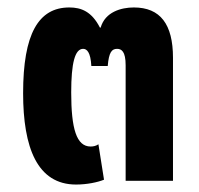

<svg xmlns="http://www.w3.org/2000/svg" viewBox="-20 -485 533 515"><path d="M184 10C213 10 242 4 259 -3L244 -98C237 -93 229 -92 223 -92C185 -92 171 -140 171 -237C171 -316 181 -354 203 -354C213 -354 223 -345 225 -308H269C272 -345 280 -354 294 -354C306 -354 317 -347 317 -310V0H444V-330C444 -420 410 -465 339 -465C305 -465 262 -453 250 -411H248C226 -454 198 -465 166 -465C83 -465 42 -394 42 -235C42 -89 80 10 184 10Z"/></svg>

Font: Noto Sans Thai UI Cond
Style: Bold
Weight: 700
Width: 3
Designer: Monotype Design Team
Foundry: Monotype Imaging Inc.
Version: Version 2.000